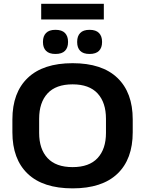

<svg xmlns="http://www.w3.org/2000/svg" viewBox="-20 -994 778 1030"><path d="M201 -889.5V-973.5H537V-889.5ZM369.5 16.5Q211 16.5 128.8 -61.8Q46.5 -140 46.5 -284.5V-353.5Q46.5 -497.5 129 -576.2Q211.5 -655 369.5 -655Q527.5 -655 609.8 -576.2Q692 -497.5 692 -353.5V-284.5Q692 -140 609.8 -61.8Q527.5 16.5 369.5 16.5ZM369.5 -97.5Q458.5 -97.5 503.5 -146Q548.5 -194.5 548.5 -281V-356.5Q548.5 -444 503.5 -492.8Q458.5 -541.5 369.5 -541.5Q280 -541.5 235 -492.8Q190 -444 190 -356.5V-281Q190 -194.5 235 -146Q280 -97.5 369.5 -97.5ZM277.5 -704.5Q243.5 -704.5 227 -721.2Q210.5 -738 210.5 -767.5V-770.5Q210.5 -800 227 -817Q243.5 -834 277.5 -834Q312 -834 328.5 -817Q345 -800 345 -770.5V-767.5Q345 -738 328.5 -721.2Q312 -704.5 277.5 -704.5ZM460.5 -704.5Q426.5 -704.5 410.2 -721.2Q394 -738 394 -767.5V-770.5Q394 -800 410.2 -817Q426.5 -834 460.5 -834Q494.5 -834 511 -817Q527.5 -800 527.5 -770.5V-767.5Q527.5 -738 511 -721.2Q494.5 -704.5 460.5 -704.5Z"/></svg>

Font: AnekLatin_SemiExpandedSemiBold
Style: Regular
Weight: 600
Width: 6
Designer: Yesha Goshar
Foundry: Ek Type
Version: Version 1.003